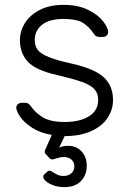

<svg xmlns="http://www.w3.org/2000/svg" viewBox="-20 -550 532 790"><path d="M62 -385Q62 -422 82.5 -455Q103 -488 143.5 -509Q184 -530 241 -530Q301 -530 342.5 -509.5Q384 -489 404.5 -462Q425 -435 425 -418Q425 -409 418.5 -403.5Q412 -398 403 -398H388Q374 -398 366 -411Q346 -441 320.5 -456.5Q295 -472 241 -472Q183 -472 153 -448Q123 -424 123 -385Q123 -361 135 -345Q147 -329 180 -315.5Q213 -302 276 -288Q369 -267 407 -232Q445 -197 445 -139Q445 -98 422 -64Q399 -30 354 -10Q309 10 246 10L223 58Q236 50 261 50Q294 50 315.5 73Q337 96 337 132Q337 170 313 195Q289 220 245 220Q221 220 201 213Q181 206 169.5 196Q158 186 158 177Q158 172 161 169L175 156Q179 152 184 152Q188 152 198 158.5Q208 165 217.5 169.5Q227 174 243 174Q261 174 273.5 163Q286 152 286 134Q286 117 273.5 106.5Q261 96 243 96Q229 96 214.5 101Q200 106 196 106Q188 106 183 100L167 83Q164 80 164 75Q164 70 167.5 63Q171 56 172 53L193 5Q145 -3 112 -24.5Q79 -46 63 -69.5Q47 -93 47 -107Q47 -116 54 -121.5Q61 -127 69 -127H84Q91 -127 95.5 -124.5Q100 -122 106 -114Q128 -83 159.5 -65.5Q191 -48 246 -48Q308 -48 346 -71.5Q384 -95 384 -139Q384 -166 368.5 -183Q353 -200 318.5 -212.5Q284 -225 216 -241Q127 -261 94.5 -296Q62 -331 62 -385Z"/></svg>

Font: Rubik
Style: Regular
Weight: 300
Designer: Hubert & Fischer
Foundry: Hubert & Fischer
Version: Version 1.100